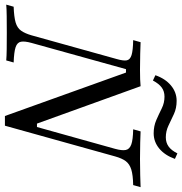

<svg xmlns="http://www.w3.org/2000/svg" viewBox="-4 -768 773 816"><g transform="rotate(90 383.0 -360.5)"><path d="M468.5 5.6 283.9 -508.9H269.4L158.1 -108.1Q150 -79 152.8 -62.9Q155.6 -46.8 175.8 -39.9Q196 -33.1 241.1 -31.5L232.3 0Q215.3 -1.6 184.3 -2Q153.2 -2.4 114.5 -2.4Q75.8 -2.4 44.4 -2Q12.9 -1.6 -4.8 0L4 -31.5Q47.6 -33.1 71 -39.9Q94.4 -46.8 106 -63.3Q117.7 -79.8 125.8 -108.1L226.6 -470.2Q234.7 -498.4 231.9 -512.5Q229 -526.6 209.3 -532.7Q189.5 -538.7 146 -539.5L154.8 -571Q172.6 -570.2 203.2 -569.4Q233.9 -568.5 272.6 -568.5Q317.7 -568.5 341.9 -571L500.8 -130.6H515.3L608.1 -462.9Q616.1 -491.9 612.9 -508.1Q609.7 -524.2 589.5 -531.5Q569.4 -538.7 525 -539.5L533.9 -571Q549.2 -570.2 581 -569.4Q612.9 -568.5 650.8 -568.5Q688.7 -568.5 720.2 -569.4Q751.6 -570.2 771 -571L762.1 -539.5Q719.4 -538.7 696 -531.5Q672.6 -524.2 660.5 -508.1Q648.4 -491.9 640.3 -462.9L509.7 5.6ZM541.9 -626.6Q511.3 -626.6 485.5 -637.9Q459.7 -649.2 436.3 -660.9Q412.9 -672.6 386.3 -672.6Q363.7 -672.6 347.6 -660.9Q331.5 -649.2 317.7 -623.4L295.2 -633.9Q309.7 -675.8 338.7 -700Q367.7 -724.2 404 -724.2Q435.5 -724.2 460.5 -712.5Q485.5 -700.8 509.3 -689.5Q533.1 -678.2 558.9 -678.2Q581.5 -678.2 598 -689.9Q614.5 -701.6 627.4 -727.4L650.8 -716.9Q635.5 -674.2 606.9 -650.4Q578.2 -626.6 541.9 -626.6Z"/></g></svg>

Font: Playfair 12pt Light
Style: Italic
Weight: 300
Italic angle: -15.6°
Designer: Claus Eggers Sørensen
Foundry: Claus Eggers Sørensen
Version: Version 2.000;gftools[0.9.28]